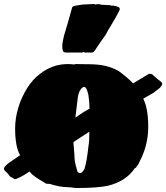

<svg xmlns="http://www.w3.org/2000/svg" viewBox="-40 -920 835 965"><path d="M346 25Q342 25 336.5 24.5Q331 24 324 23Q319 22 314 21.5Q309 21 304 21Q261 21 209 4H202Q191 4 186 0Q185 -1 184 -2Q183 -3 181 -4Q179 -5 177.5 -6Q176 -7 174 -8L154 -20Q119 -42 109 -58Q54 -22 34 -19Q27 -24 21.5 -27Q16 -30 10 -33L-1 -48L-4 -51Q-6 -53 -6 -53Q-25 -66 -18 -79Q-17 -82 -10 -89Q-8 -91 -6 -92.5Q-4 -94 0 -98L61 -140Q36 -183 36 -274Q36 -326 52 -379Q68 -432 96.5 -477Q125 -522 160 -548Q224 -598 300 -598Q307 -598 315.5 -597.5Q324 -597 335 -596Q336 -597 336.5 -597Q337 -597 338 -598H344Q396 -598 421 -597Q446 -596 469 -593Q517 -585 555 -564Q582 -544 600.5 -528Q619 -512 629 -501L707 -548Q708 -549 714 -549Q723 -549 729 -543Q734 -537 740 -533Q746 -528 749 -525.5Q752 -523 754 -521Q768 -511 772 -506Q777 -501 775 -496Q773 -489 764 -479L732 -454L701 -436L680 -424Q705 -375 705 -283Q705 -188 660 -105Q659 -98 651 -89Q650 -88 650 -87.5Q650 -87 649 -86Q648 -83 646 -83Q645 -82 645 -79L644 -78L637 -74Q594 -10 505 13Q450 25 346 25ZM339 -329 379 -356 410 -374Q409 -415 404 -444Q395 -483 384 -483Q373 -483 364 -468Q353 -454 349 -413ZM364 -50Q372 -50 384 -70Q396 -104 405 -189Q407 -199 408 -214.5Q409 -230 409 -258L329 -206L334 -141Q334 -135 334.5 -127.5Q335 -120 336 -111Q337 -108 337 -105.5Q337 -103 338 -101Q339 -100 339 -95L349 -58Q350 -55 355 -52.5Q360 -50 364 -50ZM386 -656 378 -659 375 -656H292Q280 -656 276.5 -664Q273 -672 273 -686Q273 -703 276.5 -716.5Q280 -730 281 -738Q292 -774 302 -809Q312 -844 323 -884L331 -890L374 -897L433 -900L439 -897Q443 -899 449 -899H459Q461 -899 462 -898Q463 -897 466 -897L472 -896L514 -894L522 -891Q524 -891 524 -892H529Q550 -888 556 -884Q562 -881 562 -875Q562 -871 559 -865Q557 -860 549 -846Q547 -842 539.5 -829Q532 -816 519 -794Q514 -785 510 -779Q506 -773 504 -769L491 -745Q474 -721 465 -708.5Q456 -696 451.5 -688.5Q447 -681 440 -671Q430 -656 423 -656Z"/></svg>

Font: Sigmar
Style: Regular
Weight: 400
Designer: Vernon Adams
Foundry: Vernon Adams
Version: Version 1.000; ttfautohint (v1.8.4.7-5d5b);gftools[0.9.24]